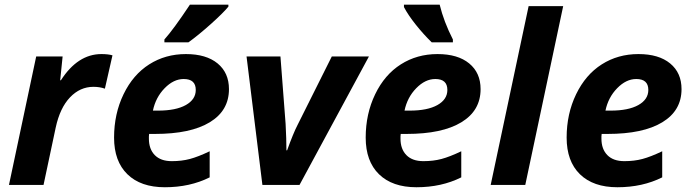

<svg xmlns="http://www.w3.org/2000/svg" viewBox="-20 -786 2941 816"><path d="M411.1 -556.2Q439.9 -556.2 458 -550.8L425.8 -409.2Q403.8 -417 377 -417Q320.3 -417 277.6 -372.3Q234.9 -327.6 216.8 -244.1L165 0H18.1L133.8 -545.9H246.1L235.8 -444.8H238.8Q310.5 -556.2 411.1 -556.2Z M760.7 -450.2Q717.8 -450.2 679.7 -411.1Q641.6 -372.1 629.9 -315.9H651.9Q727.5 -315.9 769.8 -339.6Q812 -363.3 812 -403.8Q812 -450.2 760.7 -450.2ZM680.7 9.8Q578.1 9.8 521.5 -45.4Q464.8 -100.6 464.8 -201.2Q464.8 -302.2 505.1 -385.5Q545.4 -468.8 614.3 -512.5Q683.1 -556.2 770 -556.2Q856.4 -556.2 904.8 -516.4Q953.1 -476.6 953.1 -407.2Q953.1 -315.9 871.6 -266.4Q790 -216.8 638.7 -216.8H613.8L612.8 -206.5V-196.8Q612.8 -152.3 637.9 -126.7Q663.1 -101.1 710 -101.1Q752.4 -101.1 787.1 -110.4Q821.8 -119.6 871.1 -143.1V-32.2Q787.1 9.8 680.7 9.8ZM678.7 -618.2Q717.3 -661.1 787.1 -766.1H950.7V-757.8Q928.2 -730.5 875.5 -683.3Q822.8 -636.2 780.8 -606H678.7Z M1200.2 -147Q1227.1 -221.7 1245.1 -255.9L1390.1 -545.9H1547.9L1252.9 0H1095.2L1027.8 -545.9H1171.9L1193.8 -259.8Q1197.3 -194.8 1197.3 -147Z M1830.1 -450.2Q1787.1 -450.2 1749 -411.1Q1710.9 -372.1 1699.2 -315.9H1721.2Q1796.9 -315.9 1839.1 -339.6Q1881.3 -363.3 1881.3 -403.8Q1881.3 -450.2 1830.1 -450.2ZM1750 9.8Q1647.5 9.8 1590.8 -45.4Q1534.2 -100.6 1534.2 -201.2Q1534.2 -302.2 1574.5 -385.5Q1614.7 -468.8 1683.6 -512.5Q1752.4 -556.2 1839.4 -556.2Q1925.8 -556.2 1974.1 -516.4Q2022.5 -476.6 2022.5 -407.2Q2022.5 -315.9 1940.9 -266.4Q1859.4 -216.8 1708 -216.8H1683.1L1682.1 -206.5V-196.8Q1682.1 -152.3 1707.3 -126.7Q1732.4 -101.1 1779.3 -101.1Q1821.8 -101.1 1856.4 -110.4Q1891.1 -119.6 1940.4 -143.1V-32.2Q1856.4 9.8 1750 9.8ZM1904.8 -606H1814.9Q1780.3 -639.6 1747.3 -680.9Q1714.4 -722.2 1696.8 -755.9V-766.1H1848.6Q1866.2 -693.8 1904.8 -618.2Z M2212.4 0H2065.4L2226.6 -759.8H2373.5Z M2684.1 -450.2Q2641.1 -450.2 2603 -411.1Q2564.9 -372.1 2553.2 -315.9H2575.2Q2650.9 -315.9 2693.1 -339.6Q2735.4 -363.3 2735.4 -403.8Q2735.4 -450.2 2684.1 -450.2ZM2604 9.8Q2501.5 9.8 2444.8 -45.4Q2388.2 -100.6 2388.2 -201.2Q2388.2 -302.2 2428.5 -385.5Q2468.8 -468.8 2537.6 -512.5Q2606.4 -556.2 2693.4 -556.2Q2779.8 -556.2 2828.1 -516.4Q2876.5 -476.6 2876.5 -407.2Q2876.5 -315.9 2794.9 -266.4Q2713.4 -216.8 2562 -216.8H2537.1L2536.1 -206.5V-196.8Q2536.1 -152.3 2561.3 -126.7Q2586.4 -101.1 2633.3 -101.1Q2675.8 -101.1 2710.4 -110.4Q2745.1 -119.6 2794.4 -143.1V-32.2Q2710.4 9.8 2604 9.8Z"/></svg>

Font: CAA NEO Sans
Style: Bold Italic
Weight: 700
Italic angle: -12°
Version: Version 1.10